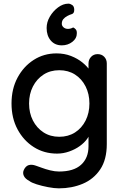

<svg xmlns="http://www.w3.org/2000/svg" viewBox="-20 -830 673 1050"><path d="M289 -538Q332 -538 368 -524Q404 -510 430.5 -488.5Q457 -467 472 -444Q487 -421 487 -404L464 -403V-483Q464 -504 478 -519Q492 -534 514 -534Q536 -534 550 -519.5Q564 -505 564 -483V-42Q564 43 528 96.5Q492 150 432.5 175Q373 200 302 200Q277 200 243 193.5Q209 187 180.5 178Q152 169 141 160Q118 148 110.5 132Q103 116 110 100Q120 78 137 73Q154 68 176 76Q186 79 207 87Q228 95 254 101.5Q280 108 303 108Q383 108 423.5 71Q464 34 464 -30V-120L475 -113Q472 -92 456.5 -70.5Q441 -49 416 -31Q391 -13 358.5 -1.5Q326 10 292 10Q221 10 165 -25.5Q109 -61 76 -122.5Q43 -184 43 -264Q43 -344 76 -405.5Q109 -467 164.5 -502.5Q220 -538 289 -538ZM304 -446Q255 -446 218 -422Q181 -398 160 -357Q139 -316 139 -264Q139 -212 160 -171Q181 -130 218 -106Q255 -82 304 -82Q353 -82 390 -105.5Q427 -129 448 -170.5Q469 -212 469 -264Q469 -316 448 -357.5Q427 -399 390 -422.5Q353 -446 304 -446ZM235 -677Q235 -709 252.5 -739Q270 -769 297.5 -789.5Q325 -810 354 -810Q364 -810 375 -802.5Q386 -795 386 -776Q386 -757 373 -753Q360 -749 349 -743Q334 -735 326 -725Q318 -715 318 -700Q318 -689 327.5 -680.5Q337 -672 352 -672Q358 -672 366 -674Q374 -676 380 -680Q389 -676 395 -668.5Q401 -661 400 -646Q400 -620 375.5 -601Q351 -582 318 -582Q280 -582 257.5 -608.5Q235 -635 235 -677Z"/></svg>

Font: Quicksand Light SemiBold
Style: Regular
Weight: 600
Version: Version 3.006